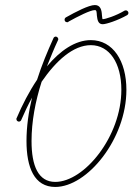

<svg xmlns="http://www.w3.org/2000/svg" viewBox="-20 -730 551 761"><path d="M199 11C326 11 481 -179 481 -374C481 -488 428 -571 340 -571C278 -571 218 -529 166 -467C180 -502 194 -537 210 -571C211 -572 211 -574 211 -575C211 -580 206 -585 201 -585C197 -585 193 -582 192 -579C168 -526 145 -471 127 -414C96 -368 68 -314 46 -262C45 -261 45 -260 45 -258C45 -252 50 -248 55 -248C59 -248 63 -251 64 -254C77 -284 91 -314 107 -343C93 -285 85 -227 85 -171C85 -66 116 11 199 11ZM199 -9C132 -9 105 -72 105 -171C105 -248 120 -328 145 -406C202 -489 270 -551 340 -551C414 -551 461 -480 461 -374C461 -189 314 -9 199 -9ZM387 -634C401 -634 447 -649 484 -670C487 -672 489 -675 489 -679C489 -684 484 -689 479 -689C477 -689 476 -688 474 -688C439 -667 397 -654 387 -654C386 -654 385 -657 384 -670C383 -691 378 -710 356 -710C332 -710 280 -683 241 -661C238 -659 236 -656 236 -652C236 -646 240 -642 246 -642C248 -642 250 -642 251 -643V-644C289 -665 338 -690 356 -690C363 -690 363 -683 364 -668C366 -649 370 -634 387 -634Z"/></svg>

Font: Mistral SingleLine Outline
Style: Regular
Weight: 300
Designer: François Chastanet, Élisa Garzelli, Anais Alves, Morgane Autin
Foundry: institut supérieur des arts et du design Toulouse / isdaT
Version: Version 1.000;Glyphs 3.3 (3337)